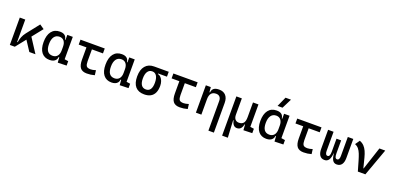

<svg xmlns="http://www.w3.org/2000/svg" viewBox="12 -1992 7007 3414"><g transform="rotate(20 3515.5 -285.0)"><path d="M170.9 0 152.3 -93.3H191.4Q198.7 -147 218.3 -195.8Q237.8 -244.6 272.5 -288.6L460.9 -527.3L545.4 -469.2ZM77.1 0V-517.6H180.7V-52.2L170.9 0ZM445.8 0 296.4 -228.5 369.1 -296.9 561.5 0Z M829.1 9.8Q731 9.8 677 -58.3Q623 -126.5 623 -253.9Q623 -384.3 678.5 -455.8Q733.9 -527.3 835 -527.3Q895 -527.3 927.7 -501.7Q960.4 -476.1 966.8 -423.8H1006.8L976.6 -293Q976.6 -362.3 945.6 -400.9Q914.6 -439.5 859.4 -439.5Q795.4 -439.5 760.5 -391.1Q725.6 -342.8 725.6 -253.9Q725.6 -78.1 854.5 -78.1Q912.1 -78.1 944.3 -116.7Q976.6 -155.3 976.6 -224.6V-252L1011.7 -93.8H966.8Q963.4 -59.6 945.3 -36.4Q927.2 -13.2 897.7 -1.7Q868.2 9.8 829.1 9.8ZM985.4 4.9 976.6 -119.1V-239.3L1080.1 -210V-93.8L1151.4 -83V0ZM976.6 -146.5V-517.6H1080.1V-175.8Z M1535.2 9.8Q1448.7 9.8 1410.4 -39.1Q1372.1 -87.9 1372.1 -195.3V-517.6H1475.6V-200.2Q1475.6 -138.7 1493.9 -110.8Q1512.2 -83 1574.2 -83Q1594.2 -83 1617.2 -87.6Q1640.1 -92.3 1669.9 -101.6L1681.6 -10.7Q1644 0 1609.4 4.9Q1574.7 9.8 1535.2 9.8ZM1225.6 -424.8V-517.6H1684.6V-424.8Z M2001 9.8Q1902.8 9.8 1848.9 -58.3Q1794.9 -126.5 1794.9 -253.9Q1794.9 -384.3 1850.3 -455.8Q1905.8 -527.3 2006.8 -527.3Q2066.9 -527.3 2099.6 -501.7Q2132.3 -476.1 2138.7 -423.8H2178.7L2148.4 -293Q2148.4 -362.3 2117.4 -400.9Q2086.4 -439.5 2031.2 -439.5Q1967.3 -439.5 1932.4 -391.1Q1897.5 -342.8 1897.5 -253.9Q1897.5 -78.1 2026.4 -78.1Q2084 -78.1 2116.2 -116.7Q2148.4 -155.3 2148.4 -224.6V-252L2183.6 -93.8H2138.7Q2135.3 -59.6 2117.2 -36.4Q2099.1 -13.2 2069.6 -1.7Q2040 9.8 2001 9.8ZM2157.2 4.9 2148.4 -119.1V-239.3L2252 -210V-93.8L2323.2 -83V0ZM2148.4 -146.5V-517.6H2252V-175.8Z M2619.6 9.8Q2509.3 9.8 2452.4 -55.9Q2395.5 -121.6 2395.5 -249Q2395.5 -377.4 2454.3 -447.5Q2513.2 -517.6 2619.6 -517.6L2729 -486.8V-413.1Q2760.7 -408.2 2785.4 -382.3Q2810.1 -356.4 2824.5 -316.7Q2838.9 -276.9 2838.9 -229.5Q2838.9 -150.9 2814 -97.7Q2789.1 -44.4 2740.5 -17.3Q2691.9 9.8 2619.6 9.8ZM2619.6 -83Q2674.8 -83 2703.1 -125.2Q2731.4 -167.5 2731.4 -249Q2731.4 -333.5 2702.4 -379.2Q2673.3 -424.8 2619.6 -424.8Q2563.5 -424.8 2533.2 -379.2Q2502.9 -333.5 2502.9 -249Q2502.9 -167.5 2532.5 -125.2Q2562 -83 2619.6 -83ZM2619.6 -424.8V-517.6H2895.5V-424.8Z M3293 9.8Q3206.5 9.8 3168.2 -39.1Q3129.9 -87.9 3129.9 -195.3V-517.6H3233.4V-200.2Q3233.4 -138.7 3251.7 -110.8Q3270 -83 3332 -83Q3352.1 -83 3375 -87.6Q3397.9 -92.3 3427.7 -101.6L3439.5 -10.7Q3401.9 0 3367.2 4.9Q3332.5 9.8 3293 9.8ZM2983.4 -424.8V-517.6H3442.4V-424.8Z M3916 224.6V-336.9Q3916 -386.2 3891.6 -412.8Q3867.2 -439.5 3823.2 -439.5Q3701.2 -439.5 3701.2 -291L3670.9 -423.8H3710.9Q3715.3 -476.1 3749 -501.7Q3782.7 -527.3 3847.7 -527.3Q3929.7 -527.3 3974.6 -477.5Q4019.5 -427.7 4019.5 -336.9V224.6ZM3597.7 0V-517.6H3691.4L3701.2 -408.2V0Z M4375.5 9.8Q4296.4 9.8 4275.4 -99.6H4247.6L4175.3 -175.8V-517.6H4278.8V-210Q4278.8 -153.8 4304.2 -123.3Q4329.6 -92.8 4375.5 -92.8Q4432.1 -92.8 4460.9 -126.5Q4489.7 -160.2 4489.7 -239.3L4516.1 -99.6H4481.9Q4471.7 -44.9 4445.1 -17.6Q4418.5 9.8 4375.5 9.8ZM4175.3 224.6V-210L4265.1 -115.7L4283.7 224.6ZM4498.5 4.9 4489.7 -119.1V-210H4593.3V-93.8L4664.6 -83V0ZM4489.7 -146.5V-517.6H4593.3V-175.8Z M4930.7 9.8Q4832.5 9.8 4778.6 -58.3Q4724.6 -126.5 4724.6 -253.9Q4724.6 -384.3 4780 -455.8Q4835.4 -527.3 4936.5 -527.3Q4996.6 -527.3 5029.3 -501.7Q5062 -476.1 5068.4 -423.8H5108.4L5078.1 -293Q5078.1 -362.3 5047.1 -400.9Q5016.1 -439.5 4960.9 -439.5Q4897 -439.5 4862.1 -391.1Q4827.1 -342.8 4827.1 -253.9Q4827.1 -78.1 4956.1 -78.1Q5013.7 -78.1 5045.9 -116.7Q5078.1 -155.3 5078.1 -224.6V-252L5113.3 -93.8H5068.4Q5064.9 -59.6 5046.9 -36.4Q5028.8 -13.2 4999.3 -1.7Q4969.7 9.8 4930.7 9.8ZM5086.9 4.9 5078.1 -119.1V-239.3L5181.6 -210V-93.8L5252.9 -83V0ZM5078.1 -146.5V-517.6H5181.6V-175.8ZM4921.4 -609.4 5004.4 -794.9H5107.9L5015.1 -609.4Z M5636.7 9.8Q5550.3 9.8 5512 -39.1Q5473.6 -87.9 5473.6 -195.3V-517.6H5577.1V-200.2Q5577.1 -138.7 5595.5 -110.8Q5613.8 -83 5675.8 -83Q5695.8 -83 5718.8 -87.6Q5741.7 -92.3 5771.5 -101.6L5783.2 -10.7Q5745.6 0 5710.9 4.9Q5676.3 9.8 5636.7 9.8ZM5327.1 -424.8V-517.6H5786.1V-424.8Z M6263.2 9.8Q6211.4 9.8 6184.8 -32.5Q6158.2 -74.7 6150.4 -168H6150.9L6193.4 -175.8Q6193.4 -122.6 6204.8 -100.3Q6216.3 -78.1 6238.8 -78.1Q6261.2 -78.1 6272.7 -98.6Q6284.2 -119.1 6284.2 -156.2V-517.6H6387.7V-156.2Q6387.7 -76.7 6356 -33.4Q6324.2 9.8 6263.2 9.8ZM6030.8 9.8Q5972.7 9.8 5941.9 -33.4Q5911.1 -76.7 5911.1 -156.2V-517.6H6014.6V-156.2Q6014.6 -119.1 6026.1 -98.6Q6037.6 -78.1 6060.1 -78.1Q6082.5 -78.1 6094 -100.3Q6105.5 -122.6 6105.5 -175.8L6147.9 -168H6148.4Q6140.6 -74.7 6112.8 -32.5Q6085 9.8 6030.8 9.8ZM6105.5 -158.2V-419.9H6193.4V-158.2Z M6662.1 0 6731.4 -87.9H6740.2L6881.8 -517.6H6992.2L6804.7 0ZM6662.1 0 6606.9 -190.4Q6587.9 -255.9 6568.1 -306.4Q6548.3 -356.9 6520.3 -391.1Q6492.2 -425.3 6448.2 -441.9L6507.8 -527.3Q6558.1 -508.8 6591.8 -474.1Q6625.5 -439.5 6648.2 -389.2Q6670.9 -338.9 6687.5 -273.4L6747.1 -38.6Z"/></g></svg>

Font: Cascadia Mono
Style: Regular
Weight: 400
Monospace: yes
Designer: Aaron Bell
Foundry: Saja Typeworks
Version: Version 2404.023